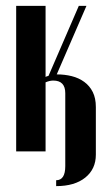

<svg xmlns="http://www.w3.org/2000/svg" viewBox="-20 -515 376 653"><path d="M135 -495V-253Q137 -255 140 -255.5Q143 -256 145 -257L248 -495H274L173 -262Q200 -262 224 -256Q248 -250 266.5 -236.5Q285 -223 295.5 -202Q306 -181 306 -151V11Q306 60 270 89Q234 118 171 118V98Q202 98 202 50V-198Q202 -241 161 -241Q149 -241 135 -235V0H35V-495Z"/></svg>

Font: Moniqa Extra Bold Narrow Heading
Style: Regular
Weight: 800
Width: 4
Designer: Rajesh Rajput
Foundry: Rajesh Rajput
Version: Version 1.000;December 15, 2022;FontCreator 14.0.0.2794 32-b